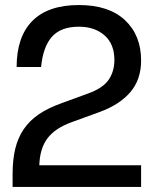

<svg xmlns="http://www.w3.org/2000/svg" viewBox="-20 -742 610 762"><path d="M30 0V-51Q30 -108 40.5 -151.5Q51 -195 74 -229Q97 -263 133.5 -288Q170 -313 223 -332L327 -370Q387 -391 410.5 -424.5Q434 -458 434 -504Q434 -567 395 -601.5Q356 -636 293 -636Q222 -636 186.5 -596.5Q151 -557 143 -476H46Q46 -596 108.5 -659Q171 -722 293 -722Q412 -722 476 -662Q540 -602 540 -502Q540 -426 497 -376Q454 -326 374 -297L264 -257Q198 -233 168 -192.5Q138 -152 136 -86H540V0Z"/></svg>

Font: Firefly Display Medium
Style: Regular
Weight: 500
Designer: Colophon Foundry, Jonny Pinhorn
Foundry: Colophon Foundry
Version: Version 1.200; ttfautohint (v1.8.3)